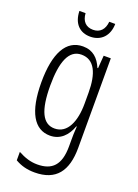

<svg xmlns="http://www.w3.org/2000/svg" viewBox="-178 -800 798 1113"><g transform="rotate(20 221.0 -243.5)"><path d="M331 -728H294C290 -680 264 -652 221 -652C177 -652 151 -679 148 -728H110C112 -649 156 -609 219 -609C286 -609 330 -655 331 -728ZM201 -542C97 -542 44 -443 44 -264C44 -81 99 10 196 10C258 10 300 -31 322 -93H325C322 -57 322 -28 322 -2V30C322 146 275 192 184 192C142 192 106 180 65 158V210C101 231 139 241 185 241C317 241 375 164 375 20V-532H331L325 -453H321C299 -506 263 -542 201 -542ZM209 -494C289 -494 322 -419 322 -300V-233C322 -125 287 -38 207 -38C135 -38 99 -108 99 -264C99 -407 130 -494 209 -494Z"/></g></svg>

Font: Noto Sans Devanagari ExtraCondensed Light
Style: Regular
Weight: 300
Width: 2
Designer: Jelle Bosma - Monotype Design Team
Foundry: Monotype Imaging Inc.
Version: Version 2.004